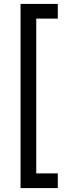

<svg xmlns="http://www.w3.org/2000/svg" viewBox="-20 -840 365 980"><path d="M85 120V-820H275V-745H165V45H275V120Z"/></svg>

Font: Share
Style: Regular
Weight: 400
Designer: Ralph du Carrois
Version: Version 1.002